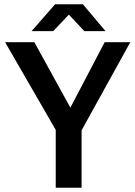

<svg xmlns="http://www.w3.org/2000/svg" viewBox="-20 -886 638 906"><path d="M243 0H365V-271L595 -687H474L312 -378L142 -687H4L243 -273ZM129 -739H231L305 -817L378 -739H478L371 -866H240Z"/></svg>

Font: Ronzino Medium
Style: Regular
Weight: 500
Designer: Nunzio Mazzaferro
Foundry: Collletttivo
Version: Version 1.000;Glyphs 3.3 (3337)